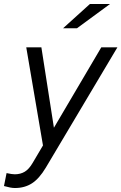

<svg xmlns="http://www.w3.org/2000/svg" viewBox="-64 -726 610 965"><path d="M11 219Q0 219 -13 216.5Q-26 214 -44 209L-31 144Q-17 147 -7 148.5Q3 150 10 150Q39 150 60.5 137Q82 124 100 93L152 5L68 -488H144L207 -84L445 -488H526L166 117Q133 172 96.5 195.5Q60 219 11 219ZM253 -584 388 -706H489L323 -584Z"/></svg>

Font: Red Hat Text
Style: Italic
Weight: 400
Italic angle: -12°
Designer: Pentagram, MCKL
Foundry: Pentagram, MCKL
Version: Version 1.023